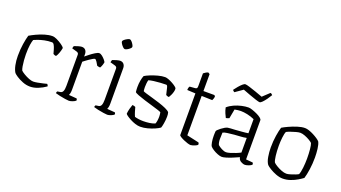

<svg xmlns="http://www.w3.org/2000/svg" viewBox="-59 -1225 3086 1740"><g transform="rotate(20 1484.0 -354.5)"><path d="M259 0Q223 0 187.5 -14Q152 -28 126.5 -45Q101 -62 94 -71Q78 -96 69.5 -137Q61 -178 61 -225Q61 -288 69.5 -341.5Q78 -395 88 -428Q111 -442 147 -459Q183 -476 222.5 -488Q262 -500 296 -500Q315 -500 341 -487.5Q367 -475 390 -459Q413 -443 420 -431Q417 -410 407.5 -383Q398 -356 387 -342Q378 -342 371 -345Q364 -348 359 -351Q354 -369 347.5 -391.5Q341 -414 332 -430Q323 -446 311 -446Q273 -446 239 -438.5Q205 -431 180 -422Q155 -413 143 -407Q136 -391 130.5 -355Q125 -319 125 -263Q125 -236 127.5 -205.5Q130 -175 134.5 -149.5Q139 -124 145 -112Q156 -101 179.5 -87Q203 -73 228.5 -63Q254 -53 271 -53Q288 -53 314 -58Q340 -63 364 -68.5Q388 -74 398 -77Q400 -75 404 -70.5Q408 -66 409 -56Q375 -32 335.5 -16Q296 0 259 0Z M634 0Q624 0 597.5 -4Q571 -8 543.5 -14Q516 -20 501 -25Q501 -31 503.5 -36.5Q506 -42 508 -44L535 -48Q552 -50 560 -67Q568 -84 568 -119V-420Q568 -437 550 -443L501 -457Q502 -465 504.5 -471.5Q507 -478 508 -481Q522 -487 545.5 -493.5Q569 -500 579 -500Q603 -500 615.5 -485Q628 -470 628 -446V-424Q641 -435 664 -453Q687 -471 710.5 -485.5Q734 -500 747 -500Q761 -500 777.5 -486.5Q794 -473 806.5 -457.5Q819 -442 819 -436Q818 -430 813 -413Q808 -396 798 -380Q789 -380 780.5 -382.5Q772 -385 768 -386Q761 -400 748.5 -419Q736 -438 728 -438Q722 -438 708 -430Q694 -422 678 -411Q662 -400 648 -389.5Q634 -379 628 -374V-105Q628 -83 624.5 -69Q621 -55 618 -50L694 -44Q696 -42 698 -37.5Q700 -33 700 -26Q691 -16 669.5 -8Q648 0 634 0Z M1004 0Q994 0 967 -4Q940 -8 912 -14Q884 -20 870 -25Q870 -31 872.5 -36.5Q875 -42 877 -44L904 -48Q921 -50 929 -67Q937 -84 937 -119V-420Q937 -437 919 -443L870 -457Q871 -465 873.5 -471.5Q876 -478 877 -481Q891 -487 914.5 -493.5Q938 -500 948 -500Q972 -500 984.5 -484.5Q997 -469 997 -446V-105Q997 -83 993.5 -69Q990 -55 987 -50L1063 -44Q1069 -37 1069 -26Q1060 -16 1039 -8Q1018 0 1004 0ZM950 -613Q943 -613 932 -623.5Q921 -634 912 -648Q903 -662 903 -670Q903 -678 915 -688Q927 -698 941.5 -705.5Q956 -713 964 -713Q972 -713 982.5 -702Q993 -691 1001 -677Q1009 -663 1009 -655Q1009 -648 998 -638Q987 -628 973.5 -620.5Q960 -613 950 -613Z M1322 0Q1299 0 1273 -8.5Q1247 -17 1223.5 -29.5Q1200 -42 1185 -53Q1170 -64 1168 -70Q1170 -94 1177 -120Q1184 -146 1190 -161Q1199 -161 1207 -158.5Q1215 -156 1220 -153Q1225 -135 1231.5 -112.5Q1238 -90 1248 -68Q1286 -57 1332 -57Q1360 -57 1389.5 -61Q1419 -65 1443 -75Q1448 -86 1451 -105.5Q1454 -125 1454 -144Q1454 -152 1453 -162.5Q1452 -173 1450 -185Q1447 -189 1421 -197.5Q1395 -206 1357 -217Q1319 -228 1280.5 -240Q1242 -252 1213.5 -263Q1185 -274 1179 -282Q1176 -306 1176 -329Q1176 -363 1181.5 -393Q1187 -423 1195 -442Q1212 -453 1245 -466.5Q1278 -480 1315.5 -490Q1353 -500 1383 -500Q1396 -500 1416 -492.5Q1436 -485 1456 -474Q1476 -463 1490 -452Q1504 -441 1505 -435Q1507 -422 1502 -403Q1497 -384 1489 -367.5Q1481 -351 1475 -342Q1467 -342 1458.5 -345Q1450 -348 1446 -351Q1437 -386 1431.5 -412.5Q1426 -439 1415 -439Q1392 -439 1359.5 -437Q1327 -435 1297 -431Q1267 -427 1248 -421Q1244 -407 1242 -388.5Q1240 -370 1240 -353Q1240 -341 1241 -330.5Q1242 -320 1243 -314Q1247 -310 1272 -302.5Q1297 -295 1334 -284.5Q1371 -274 1408.5 -262Q1446 -250 1476 -236.5Q1506 -223 1516 -210Q1519 -201 1520 -190.5Q1521 -180 1521 -170Q1521 -138 1515 -103.5Q1509 -69 1504 -58Q1488 -46 1457.5 -32.5Q1427 -19 1391 -9.5Q1355 0 1322 0Z M1808 0Q1797 0 1777.5 -6Q1758 -12 1738 -21Q1718 -30 1704 -39Q1690 -48 1690 -54V-455L1610 -459Q1610 -474 1613.5 -483.5Q1617 -493 1620 -495L1671 -499Q1682 -500 1687 -505Q1692 -510 1692 -526V-649Q1700 -655 1712 -663Q1724 -671 1736 -673L1751 -663V-500H1857L1866 -489Q1865 -477 1861 -466Q1857 -455 1854 -450L1751 -453V-73L1868 -47Q1874 -41 1874 -27Q1868 -20 1855 -14Q1842 -8 1828.5 -4Q1815 0 1808 0Z M2110 4Q2094 4 2069.5 -5.5Q2045 -15 2024 -28.5Q2003 -42 1995 -52Q1987 -62 1982 -90.5Q1977 -119 1977 -152Q1977 -164 1977.5 -175Q1978 -186 1979 -196Q1979 -200 1989 -210Q1999 -220 2014 -231.5Q2029 -243 2044.5 -252Q2060 -261 2071 -263Q2082 -265 2099 -266Q2116 -267 2138 -268Q2165 -270 2203.5 -273Q2242 -276 2265 -280V-416Q2231 -431 2196 -438.5Q2161 -446 2132 -446Q2118 -446 2103 -444Q2088 -442 2073 -439L2056 -349Q2052 -348 2044 -344.5Q2036 -341 2025 -340Q2017 -355 2007 -378Q1997 -401 1991 -430Q2017 -453 2051.5 -468.5Q2086 -484 2122 -492Q2158 -500 2187 -500Q2201 -500 2223.5 -492.5Q2246 -485 2270 -474Q2294 -463 2310 -450.5Q2326 -438 2326 -428V-50L2392 -44Q2394 -42 2396 -36.5Q2398 -31 2398 -26Q2390 -16 2367.5 -8Q2345 0 2332 0Q2313 0 2292 -12.5Q2271 -25 2267 -50Q2237 -36 2206 -23.5Q2175 -11 2149.5 -3.5Q2124 4 2110 4ZM2133 -49Q2147 -49 2172 -56.5Q2197 -64 2223 -74.5Q2249 -85 2265 -94V-235Q2235 -229 2210 -228Q2185 -227 2150 -224Q2115 -221 2084 -216.5Q2053 -212 2042 -205Q2040 -177 2040 -143.5Q2040 -110 2050 -88Q2064 -75 2088.5 -62Q2113 -49 2133 -49ZM2263 -579Q2254 -579 2224.5 -588.5Q2195 -598 2158.5 -611.5Q2122 -625 2091 -637L2018 -586Q2014 -588 2008.5 -592Q2003 -596 2000 -603Q2013 -621 2030 -641Q2047 -661 2062.5 -674.5Q2078 -688 2088 -688Q2099 -688 2128.5 -679Q2158 -670 2195 -657Q2232 -644 2264 -632L2328 -692Q2335 -691 2340.5 -686.5Q2346 -682 2349 -678Q2337 -657 2320.5 -634Q2304 -611 2288.5 -595Q2273 -579 2263 -579Z M2695 0Q2665 0 2631 -13Q2597 -26 2569.5 -43Q2542 -60 2532 -71Q2514 -96 2506.5 -140.5Q2499 -185 2499 -228Q2499 -290 2507.5 -343.5Q2516 -397 2526 -428Q2547 -441 2583 -457.5Q2619 -474 2659 -487Q2699 -500 2732 -500Q2749 -500 2771.5 -492.5Q2794 -485 2817 -473Q2840 -461 2858.5 -448.5Q2877 -436 2885 -426Q2897 -402 2902 -360.5Q2907 -319 2907 -279Q2907 -219 2899 -163.5Q2891 -108 2880 -73Q2863 -60 2834 -42.5Q2805 -25 2769 -12.5Q2733 0 2695 0ZM2712 -53Q2726 -53 2749.5 -60Q2773 -67 2794.5 -75.5Q2816 -84 2823 -89Q2833 -112 2838 -157Q2843 -202 2843 -246Q2843 -293 2839 -333.5Q2835 -374 2828 -391Q2821 -399 2799.5 -412Q2778 -425 2752 -435Q2726 -445 2706 -445Q2691 -445 2665.5 -438Q2640 -431 2616 -422.5Q2592 -414 2580 -407Q2571 -388 2566.5 -347Q2562 -306 2562 -268Q2562 -216 2567.5 -171.5Q2573 -127 2582 -112Q2591 -102 2614 -88Q2637 -74 2664 -63.5Q2691 -53 2712 -53Z"/></g></svg>

Font: Texturina Thin
Style: Regular
Weight: 100
Designer: Guillermo Torres Carreño
Foundry: Omnibus-Type
Version: Version 1.002; ttfautohint (v1.8.3)